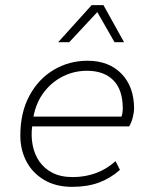

<svg xmlns="http://www.w3.org/2000/svg" viewBox="-20 -716 600 746"><path d="M260 10Q197 10 151.5 -17Q106 -44 82.5 -89Q59 -134 59 -189Q59 -279 94.5 -344.5Q130 -410 189.5 -445Q249 -480 320 -480Q403 -480 452 -429.5Q501 -379 501 -294Q501 -281 496 -260.5Q491 -240 482 -225H105Q100 -187 107 -151.5Q114 -116 133 -88.5Q152 -61 184 -44.5Q216 -28 263 -28Q311 -28 353 -43.5Q395 -59 429 -90L446 -56Q409 -23 364 -6.5Q319 10 260 10ZM110 -263H452Q457 -276 457 -295Q457 -367 420.5 -404Q384 -441 318 -441Q269 -441 226 -420Q183 -399 152 -359.5Q121 -320 110 -263ZM206 -552 336 -696H382L462 -552H425L358 -669L249 -552Z"/></svg>

Font: Gantari ExtraLight
Style: Italic
Weight: 250
Italic angle: -10°
Designer: Anugrah Pasau
Foundry: Lafontype
Version: Version 1.000